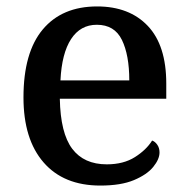

<svg xmlns="http://www.w3.org/2000/svg" viewBox="-20 -567 585 597"><path d="M292 10Q178 10 115.5 -62Q53 -134 53 -264Q53 -404 113 -475.5Q173 -547 282 -547Q382 -547 439.5 -486.5Q497 -426 497 -307V-260H166Q168 -153 204.5 -104.5Q241 -56 312 -56Q364 -56 399.5 -78.5Q435 -101 453 -130Q462 -127 469 -117Q476 -107 476 -93Q476 -72 456.5 -48Q437 -24 396.5 -7Q356 10 292 10ZM382 -317Q382 -396 359 -443Q336 -490 281 -490Q230 -490 201 -445.5Q172 -401 168 -317Z"/></svg>

Font: Noto Serif Khmer Medium
Style: Regular
Weight: 500
Version: Version 2.003